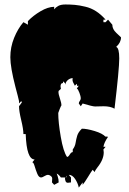

<svg xmlns="http://www.w3.org/2000/svg" viewBox="-20 -766 574 853"><path d="M402.3 -293Q391.1 -293 347.2 -306.2L338.9 -293.9L330.1 -306.2Q330.1 -312 334.5 -317.6Q338.9 -323.2 338.9 -330.1Q338.9 -336.9 333 -353.3Q327.1 -369.6 321.3 -373L330.1 -385.3L323.2 -383.8L321.3 -393.6L312.5 -385.3Q302.2 -402.8 302.2 -409.9Q302.2 -417 303.2 -418.9Q292 -418.9 282 -410.9Q272 -402.8 270 -390.1L268.6 -397L259.8 -404.8V-397Q249 -397 249 -382.3Q249 -379.9 250.5 -371.1L240.7 -362.3L239.7 -357.9Q239.7 -347.7 246.3 -328.1Q252.9 -308.6 252.9 -297.9Q251 -295.9 244.9 -280.8Q238.8 -265.6 238.8 -264.2Q238.8 -222.7 250 -157.7Q261.2 -92.8 277.8 -68.8Q283.7 -68.8 290 -79.6Q296.4 -90.3 303.2 -90.3V-102.1Q313.5 -115.7 315.9 -131.6Q318.4 -147.5 323 -163.1Q327.6 -178.7 343.8 -194.3Q365.7 -194.3 400.6 -183.8Q435.5 -173.3 449.2 -158.2V-159.7L460 -158.2Q442.4 -132.8 439.5 -113.8H449.2L439.5 -102.1L440.9 -89.4Q440.9 -57.1 412.6 -22Q402.3 -9.3 400.9 -1.5L391.6 -11.7Q384.3 -2 370.4 21Q356.4 43.9 347.2 55.2V44.4L330.1 67.4Q325.7 46.9 313.5 28.8Q301.3 10.7 285.6 10.7L295.4 22.5V44.4L282.2 45.9Q268.6 46.9 268.6 22.5H250.5Q241.7 9.8 231.9 4.9Q233.4 10.3 236.3 17.6Q240.7 30.3 240.7 44.4L220.7 55.2L210.9 44.4L211.9 27.3Q211.9 20.5 205.3 15.6Q198.7 10.7 192.9 10.7Q187 10.7 177.2 16.6Q167.5 22.5 162.6 22.5Q152.3 22.5 145.5 5.6Q138.7 -11.2 133.8 -28.1Q128.9 -44.9 123.5 -44.9L133.8 -57.6Q98.1 -57.6 94.2 -170.4H84Q84 -191.9 74.2 -232.4Q64.5 -272.9 64.5 -293.9L77.1 -311L74.7 -316.9L64.5 -306.6V-316.9Q61 -333.5 48.8 -378.9Q25.9 -466.8 25.9 -511.7Q25.9 -556.6 42.7 -597.9Q59.6 -639.2 84 -667.5L104 -656.2V-672.4Q127.4 -696.8 160.2 -716.1Q192.9 -735.4 220.7 -735.8V-724.6Q227.5 -733.4 239 -739.7Q250.5 -746.1 271.2 -746.1Q292 -746.1 312.3 -744.4Q332.5 -742.7 358.9 -736.3Q408.7 -725.1 449.2 -678.7H439.5V-667.5H449.2L460 -678.7L479 -656.2Q479 -636.2 497.1 -619.6Q515.1 -603 517.6 -600.1Q517.6 -577.1 496.1 -557.6Q509.8 -553.2 509.8 -506.3Q509.8 -459.5 488.8 -283.2Q470.2 -293.9 440.4 -293.9ZM277.8 13.7Q276.9 19 270 22.5Q277.8 22.5 277.8 13.7ZM166 9.8Q165 8.8 164.1 8.8Q163.1 8.8 163.1 10.7Q163.1 9.8 166 9.8Z"/></svg>

Font: Butcherman
Style: Regular
Weight: 400
Version: Version 001.003